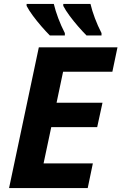

<svg xmlns="http://www.w3.org/2000/svg" viewBox="-20 -954 616 974"><path d="M26 0 177 -714H576L550 -590H300L267 -433H500L473 -309H240L201 -125H451L425 0ZM419 -774Q399 -794 376 -820.5Q353 -847 333 -874Q313 -901 301 -924V-934H439Q447 -900 461.5 -861.5Q476 -823 495 -786V-774ZM233 -774Q213 -794 190 -820.5Q167 -847 147 -874Q127 -901 115 -924V-934H253Q261 -900 275.5 -861.5Q290 -823 309 -786V-774Z"/></svg>

Font: Noto IKEA Latin
Style: Bold Italic
Weight: 700
Italic angle: -12°
Designer: Monotype Design Team
Foundry: Monotype Imaging Inc.
Version: Version 1.0